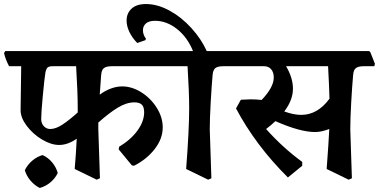

<svg xmlns="http://www.w3.org/2000/svg" viewBox="-43 -836 1877 951"><path d="M458 -464Q453 -396 451 -367Q476 -386 505 -397Q534 -408 562 -408Q611 -408 657.5 -378.5Q704 -349 733.5 -302Q763 -255 763 -205Q763 -149 723.5 -98Q684 -47 621 -15L610 -17L545 -96L547 -109Q605 -144 638 -189.5Q671 -235 671 -280Q671 -306 659.5 -317.5Q648 -329 623 -329Q584 -329 541.5 -303.5Q499 -278 444 -229V-195L452 47L436 54L327 1Q334 -81 337 -149Q293 -118 250 -118Q210 -118 165 -145Q120 -172 89.5 -212.5Q59 -253 59 -290L62 -508H2Q-16 -542 -23 -573L-17 -583H792L797 -576L820 -520L816 -508H511Q484 -508 472 -499Q460 -490 458 -464ZM342 -279V-297Q342 -380 334 -508H220Q200 -508 193 -502Q186 -496 182 -477Q177 -448 169 -361.5Q161 -275 161 -247Q161 -225 174 -211Q187 -197 206 -197Q233 -197 266.5 -219Q300 -241 342 -279ZM243 21Q230 48 206.5 67.5Q183 87 154 95Q128 82 108 58.5Q88 35 80 7Q93 -20 116.5 -40Q140 -60 168 -68Q196 -55 215.5 -31.5Q235 -8 243 21Z M1115 -508H1063Q1036 -508 1024 -499Q1012 -490 1010 -464Q1005 -408 1000.5 -327.5Q996 -247 996 -195L1004 47L988 54L879 1Q894 -196 894 -297Q894 -380 886 -508H800Q782 -542 775 -573L781 -583H913Q885 -652 833.5 -692.5Q782 -733 725 -733Q695 -733 680 -720Q665 -707 665 -686Q665 -664 680 -644L677 -637L637 -623Q612 -648 598 -677.5Q584 -707 584 -734Q584 -770 608.5 -793Q633 -816 680 -816Q737 -816 796.5 -783.5Q856 -751 905 -697Q954 -643 981 -583H1090L1096 -576L1118 -520Z M1811 -508H1759Q1732 -508 1720 -499Q1708 -490 1706 -464Q1701 -408 1696.5 -327.5Q1692 -247 1692 -195L1700 47L1684 54L1575 1Q1585 -134 1588 -197Q1548 -182 1518 -182Q1443 -182 1321 -236Q1298 -214 1275 -197Q1358 -104 1454 -34V-15L1383 43Q1223 -116 1126 -299L1150 -342Q1184 -344 1198 -344Q1226 -344 1253 -341Q1313 -404 1313 -452Q1313 -478 1300 -493Q1287 -508 1265 -508H1098Q1080 -547 1073 -573L1079 -583H1786L1792 -576L1814 -520ZM1582 -508H1374Q1408 -450 1408 -397Q1408 -340 1365 -284Q1411 -267 1449 -267Q1530 -267 1589 -347Q1587 -418 1582 -508Z"/></svg>

Font: Sahitya
Style: Bold
Weight: 700
Designer: Juan Pablo del Peral
Foundry: Juan Pablo del Peral (http://www.huertatipografica.com)
Version: Version 1.001;PS 001.000;hotconv 1.0.70;makeotf.lib2.5.58329